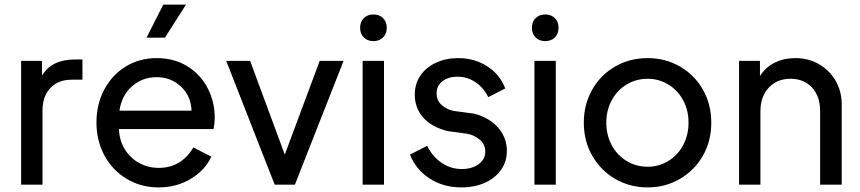

<svg xmlns="http://www.w3.org/2000/svg" viewBox="-20 -804 3746 836"><path d="M72 -539H163V-475Q205 -545 306 -545H339V-457H292Q234 -457 199.5 -421Q165 -385 165 -321V0H72Z M400 -271Q400 -351 434.5 -415Q469 -479 528.5 -515Q588 -551 662 -551Q739 -551 796.5 -515Q854 -479 884.5 -419.5Q915 -360 915 -292Q915 -269 910 -242H498Q500 -191 524 -153Q548 -115 586.5 -94Q625 -73 671 -73Q769 -73 822 -162L900 -122Q874 -64 812 -26Q750 12 670 12Q594 12 532 -25Q470 -62 435 -126.5Q400 -191 400 -271ZM814 -322Q812 -385 768.5 -426.5Q725 -468 662 -468Q600 -468 555 -428.5Q510 -389 500 -322ZM691 -784H790L698 -640H618Z M965 -539H1069L1220 -131L1372 -539H1476L1264 0H1176Z M1559 -539H1652V0H1559ZM1606 -741Q1632 -741 1648 -725Q1664 -709 1664 -683Q1664 -657 1648 -641Q1632 -625 1606 -625Q1580 -625 1564 -641Q1548 -657 1548 -683Q1548 -709 1564 -725Q1580 -741 1606 -741Z M1765 -131 1840 -169Q1863 -122 1903 -95Q1943 -68 1990 -68Q2035 -68 2064 -89Q2093 -110 2093 -144Q2093 -177 2067 -197.5Q2041 -218 2011 -222L1930 -233Q1858 -251 1822 -293Q1786 -335 1786 -392Q1786 -439 1810.5 -475Q1835 -511 1878.5 -531Q1922 -551 1975 -551Q2045 -551 2100.5 -516Q2156 -481 2180 -419L2106 -381Q2086 -422 2050.5 -446Q2015 -470 1972 -470Q1931 -470 1906 -450Q1881 -430 1881 -398Q1881 -365 1904.5 -345.5Q1928 -326 1956 -321L2045 -309Q2112 -291 2149.5 -247.5Q2187 -204 2187 -147Q2187 -101 2162 -65Q2137 -29 2092 -8.5Q2047 12 1989 12Q1911 12 1851 -26.5Q1791 -65 1765 -131Z M2307 -539H2400V0H2307ZM2354 -741Q2380 -741 2396 -725Q2412 -709 2412 -683Q2412 -657 2396 -641Q2380 -625 2354 -625Q2328 -625 2312 -641Q2296 -657 2296 -683Q2296 -709 2312 -725Q2328 -741 2354 -741Z M2522 -270Q2522 -349 2558.5 -413.5Q2595 -478 2658.5 -514.5Q2722 -551 2800 -551Q2877 -551 2940.5 -514.5Q3004 -478 3040.5 -414Q3077 -350 3077 -270Q3077 -189 3040 -125Q3003 -61 2939.5 -24.5Q2876 12 2800 12Q2723 12 2659.5 -24.5Q2596 -61 2559 -125.5Q2522 -190 2522 -270ZM2800 -78Q2849 -78 2890 -103Q2931 -128 2954.5 -172Q2978 -216 2978 -270Q2978 -324 2954.5 -367.5Q2931 -411 2890 -436Q2849 -461 2800 -461Q2750 -461 2708.5 -436Q2667 -411 2643.5 -367.5Q2620 -324 2620 -270Q2620 -216 2643.5 -172Q2667 -128 2708.5 -103Q2750 -78 2800 -78Z M3198 -539H3289V-473Q3313 -511 3353 -531Q3393 -551 3443 -551Q3500 -551 3546 -524.5Q3592 -498 3618.5 -452Q3645 -406 3645 -349V0H3551V-319Q3551 -385 3515.5 -423Q3480 -461 3422 -461Q3364 -461 3327.5 -422.5Q3291 -384 3291 -319V0H3198Z"/></svg>

Font: Eudoxus Sans Medium
Style: Regular
Weight: 500
Designer: Stijn de Vries
Foundry: tokotype
Version: Version 2.005